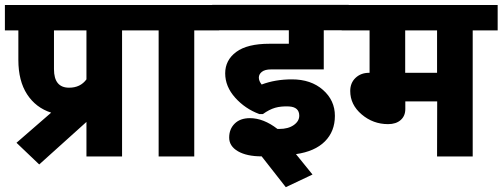

<svg xmlns="http://www.w3.org/2000/svg" viewBox="-35 -652 2093 800"><path d="M325.2 0V-144L128.4 33.2L33.7 -57.1L178.2 -182.6Q114.3 -203.1 77.9 -259Q41.5 -314.9 41.5 -402.3V-525.4H-14.6V-631.3H577.6V-525.4H473.6V0ZM252.9 -286.6Q299.8 -286.6 325.2 -321.3V-525.4H189.9V-363.8Q189.9 -286.6 252.9 -286.6Z M626 0V-525.4H548.3V-631.3H878.4V-525.4H774.4V0Z M1006.3 -159.7Q1063 -159.7 1121.1 -114.7H1128.4Q1166 -114.7 1189 -130.9Q1211.9 -147 1211.9 -169.9Q1211.9 -206.1 1168.9 -208.5Q1135.7 -210 1111.3 -202.9Q1086.9 -195.8 1060.5 -176.8H1045.4Q986.3 -198.7 944.8 -245.1Q903.3 -291.5 903.3 -346.4Q903.3 -401.4 949.2 -435.5Q995.1 -469.7 1087.9 -469.7H1168.5V-525.9H849.1V-631.8H1418V-525.9H1314V-362.8H1094.7Q1068.8 -362.8 1056.2 -352.8Q1043.5 -342.8 1043.5 -328.6Q1043.5 -314.5 1055.2 -299.8Q1111.8 -321.3 1181.2 -321.3Q1260.7 -321.3 1310.5 -277.6Q1360.4 -233.9 1360.4 -169.2Q1360.4 -104.5 1318.6 -62.7Q1276.9 -21 1198.2 -9.8L1267.1 75.2L1155.8 127.9L1055.2 -0.5Q993.2 -0.5 956.5 -21.7Q919.9 -43 919.9 -78.6Q919.9 -114.3 942.9 -137Q965.8 -159.7 1006.3 -159.7Z M1653.8 -229.5V-197.8Q1653.8 -168.9 1634.5 -151.9Q1615.2 -134.8 1582 -134.8Q1519.5 -134.8 1471.9 -175.3Q1424.3 -215.8 1424.3 -272.9Q1424.3 -306.6 1446.5 -327.6Q1468.8 -348.6 1502.4 -348.6H1504.9V-525.4H1388.7V-631.3H2038.6V-525.4H1934.6V0H1786.1L1786.6 -229.5ZM1786.1 -525.4H1653.3V-348.6H1786.1Z"/></svg>

Font: Yantramanav Black
Style: Regular
Weight: 900
Version: Version 1.001;PS 1.0;hotconv 1.0.72;makeotf.lib2.5.5900; ttf